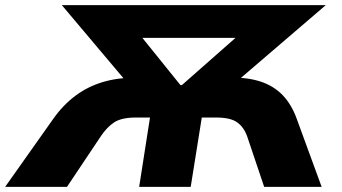

<svg xmlns="http://www.w3.org/2000/svg" viewBox="-54 -725 1326 745"><path d="M-34 0 152 -263Q190 -317 238 -353Q286 -389 344.5 -406.5Q403 -424 473 -424H524L460 -380L186 -705H1210L831 -380L786 -424H838Q908 -425 958.5 -408Q1009 -391 1043 -355.5Q1077 -320 1097 -265L1194 0H971L905 -196Q892 -232 866 -250.5Q840 -269 784 -269H729L686 0H486L528 -269H474Q418 -269 389.5 -250.5Q361 -232 337 -196L206 0ZM646 -395H652L904 -617L908 -578H451L467 -617Z"/></svg>

Font: Nunito Sans 7pt SemiExpanded Black
Style: Italic
Weight: 900
Width: 6
Italic angle: -9°
Designer: Vernon Adams
Foundry: Vernon Adams
Version: Version 3.101;gftools[0.9.27]